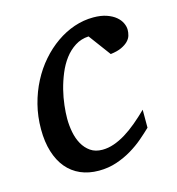

<svg xmlns="http://www.w3.org/2000/svg" viewBox="-83 -566 600 650"><g transform="rotate(-15 217.5 -241.0)"><path d="M402.8 -423.8Q402.8 -414.1 399.9 -403.8Q397 -393.6 388.4 -384.8Q379.9 -376 365 -368.9Q350.1 -361.8 326.2 -358.9L269 -436Q242.2 -434.6 221.2 -421.1Q200.2 -407.7 184.3 -386.7Q168.5 -365.7 157.5 -339.1Q146.5 -312.5 139.6 -285.2Q132.8 -257.8 129.9 -231.9Q127 -206.1 127 -186Q127 -161.6 131.6 -137.9Q136.2 -114.3 146.7 -95.5Q157.2 -76.7 174.1 -64.9Q190.9 -53.2 215.8 -53.2Q235.8 -53.2 256.3 -60.3Q276.9 -67.4 297.6 -80.1Q318.4 -92.8 339.4 -110.4Q360.4 -127.9 381.8 -148.9V-85.9Q366.2 -70.8 346.2 -53.7Q326.2 -36.6 301.8 -22Q277.3 -7.3 248.3 2.4Q219.2 12.2 186 12.2Q150.4 12.2 121.8 -0.2Q93.3 -12.7 73.5 -36.4Q53.7 -60.1 43 -94.7Q32.2 -129.4 32.2 -173.8Q32.2 -218.8 42.7 -259.8Q53.2 -300.8 71.8 -336.4Q90.3 -372.1 115.7 -401.1Q141.1 -430.2 170.9 -450.9Q200.7 -471.7 233.6 -482.9Q266.6 -494.1 300.8 -494.1Q327.6 -494.1 347.2 -487.3Q366.7 -480.5 378.9 -470.2Q391.1 -460 397 -447.5Q402.8 -435.1 402.8 -423.8Z"/></g></svg>

Font: Charis SIL Am
Style: Italic
Weight: 400
Italic angle: -11°
Foundry: SIL International
Version: Version 5.000